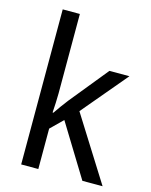

<svg xmlns="http://www.w3.org/2000/svg" viewBox="-115 -834 714 909"><g transform="rotate(15 242.5 -380.0)"><path d="M162 -370V-760H78V0H162V-198L221 -256L378 0H477L279 -315L465 -536H367L215 -349C199 -329 174 -294 162 -276H158C160 -305 162 -343 162 -370Z"/></g></svg>

Font: Noto Sans Thai Looped SemiCondensed
Style: Regular
Weight: 400
Width: 4
Designer: Sasikarn Vongin, Ben Mitchell
Foundry: The Fontpad Ltd
Version: Version 1.001